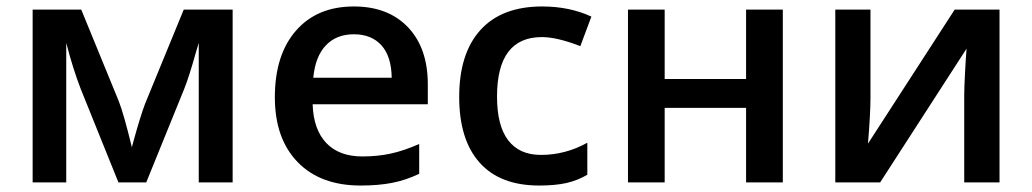

<svg xmlns="http://www.w3.org/2000/svg" viewBox="-20 -570 3225 600"><path d="M392.1 -109.9 398.4 -133.3Q418.5 -206.1 433.1 -245.1L554.2 -540H707V0H601.1V-436L592.3 -406.7Q570.3 -328.1 555.2 -291L437 0H350.1L231.9 -293Q207.5 -356.4 187 -436V0H82V-540H233.9L351.1 -253.9Q366.7 -214.4 392.1 -109.9Z M1106.9 9.8Q981 9.8 909.9 -63.7Q838.9 -137.2 838.9 -266.1Q838.9 -398.4 904.8 -474.1Q970.7 -549.8 1085.9 -549.8Q1192.9 -549.8 1254.9 -484.9Q1316.9 -419.9 1316.9 -306.2V-244.1H957Q959.5 -165.5 999.5 -123.3Q1039.6 -81.1 1112.3 -81.1Q1160.2 -81.1 1201.4 -90.1Q1242.7 -99.1 1290 -120.1V-26.9Q1248 -6.8 1205.1 1.5Q1162.1 9.8 1106.9 9.8ZM1085.9 -462.9Q1031.2 -462.9 998.3 -428.2Q965.3 -393.6 959 -327.1H1204.1Q1203.1 -394 1171.9 -428.5Q1140.6 -462.9 1085.9 -462.9Z M1665 9.8Q1542.5 9.8 1478.8 -61.8Q1415 -133.3 1415 -267.1Q1415 -403.3 1481.7 -476.6Q1548.3 -549.8 1674.3 -549.8Q1759.8 -549.8 1828.1 -518.1L1793.5 -425.8Q1720.7 -454.1 1673.3 -454.1Q1533.2 -454.1 1533.2 -268.1Q1533.2 -177.2 1568.1 -131.6Q1603 -85.9 1670.4 -85.9Q1747.1 -85.9 1815.4 -124V-23.9Q1784.7 -5.9 1749.8 2Q1714.8 9.8 1665 9.8Z M2057.1 -540V-323.2H2311.5V-540H2426.3V0H2311.5V-232.9H2057.1V0H1942.4V-540Z M2700.2 -540V-263.2Q2700.2 -214.8 2692.4 -121.1L2963.4 -540H3103.5V0H2993.2V-272Q2993.2 -294.4 2995.8 -344.7Q2998.5 -395 3000.5 -418L2730.5 0H2590.3V-540Z"/></svg>

Font: JBL Sans
Style: Semibold
Weight: 600
Version: Version 1.10